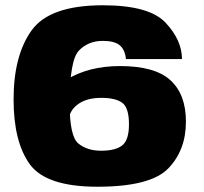

<svg xmlns="http://www.w3.org/2000/svg" viewBox="-20 -701 772 728"><path d="M349.5 7Q550.5 7 617.8 -62.2Q685 -131.5 685 -240Q685 -343 626.2 -396.8Q567.5 -450.5 435 -450.5Q316 -450.5 232.5 -399Q149 -347.5 143.5 -304.5L242.5 -258Q249.5 -289 281.2 -309.5Q313 -330 364.5 -330Q417.5 -330 443.2 -311.5Q469 -293 469 -229.5Q469 -169.5 443.2 -149.5Q417.5 -129.5 363.5 -129.5Q310.5 -129.5 277.2 -156.8Q244 -184 244 -308Q244 -472.5 279.2 -509.2Q314.5 -546 370 -546Q413.5 -546 433.8 -529.5Q454 -513 457.5 -477H670Q670 -548.5 608 -614.8Q546 -681 370 -681Q168.5 -681 100 -586Q31.5 -491 31.5 -324Q31.5 -163 93.2 -78Q155 7 349.5 7Z"/></svg>

Font: Anybody SemiExpanded ExtraBold
Style: Regular
Weight: 800
Width: 6
Version: Version 1.113;gftools[0.9.25]